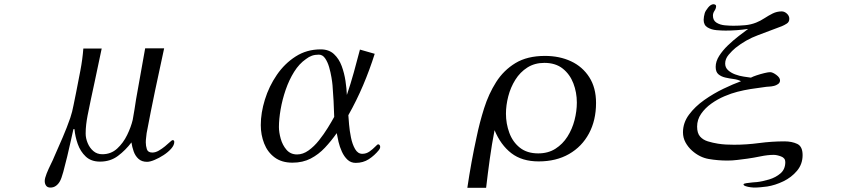

<svg xmlns="http://www.w3.org/2000/svg" viewBox="-20 -770 4040 910"><path d="M806 -97Q806 -82 791.5 -65.5Q777 -49 755.5 -35Q734 -21 712.5 -12Q691 -3 677 -3Q652 -3 636.5 -17Q621 -31 613.5 -52.5Q606 -74 603 -95Q575 -58 539 -31Q503 -4 454 -4Q412 -4 386.5 -28Q361 -52 348.5 -87.5Q336 -123 333 -158H328Q324 -140 316 -104Q308 -68 298.5 -28Q289 12 280 44.5Q271 77 264 89Q257 102 245.5 110.5Q234 119 219 119Q205 119 198.5 110Q192 101 192 88Q192 75 201 52.5Q210 30 221 8Q232 -14 237 -27Q257 -72 277 -118.5Q297 -165 313 -211Q323 -241 328.5 -271.5Q334 -302 341 -333Q351 -384 361 -436Q371 -488 375 -540H462Q446 -461 428.5 -381.5Q411 -302 395 -222Q391 -201 388.5 -180Q386 -159 386 -137Q386 -115 395.5 -92Q405 -69 422.5 -54Q440 -39 465 -39Q506 -39 535 -65.5Q564 -92 582.5 -130Q601 -168 609 -202Q614 -227 617.5 -251.5Q621 -276 625 -300L668 -541H758Q736 -441 715 -340.5Q694 -240 675 -139Q674 -128 672.5 -117Q671 -106 671 -95Q671 -79 676 -63Q681 -47 702 -47Q717 -47 732.5 -56Q748 -65 762 -76.5Q776 -88 785.5 -97Q795 -106 798 -106Q806 -106 806 -97Z M1564 -216Q1563 -254 1561 -291.5Q1559 -329 1556 -366Q1555 -379 1551 -403Q1547 -427 1540 -451.5Q1533 -476 1521 -493.5Q1509 -511 1491 -511Q1473 -511 1458.5 -506Q1444 -501 1430 -490Q1398 -468 1374 -429.5Q1350 -391 1334 -344.5Q1318 -298 1310 -251.5Q1302 -205 1302 -168Q1302 -143 1310.5 -112.5Q1319 -82 1338 -60Q1357 -38 1388 -38Q1416 -38 1442.5 -57Q1469 -76 1492 -105Q1515 -134 1533.5 -164Q1552 -194 1564 -216ZM1782 -73Q1782 -67 1776 -59Q1755 -33 1728 -15.5Q1701 2 1666 2Q1643 2 1627 -13Q1611 -28 1600.5 -51Q1590 -74 1584.5 -97.5Q1579 -121 1576 -139Q1550 -102 1520 -70Q1490 -38 1452.5 -18.5Q1415 1 1366 1Q1315 1 1281.5 -24Q1248 -49 1232 -90Q1216 -131 1216 -177Q1216 -235 1235.5 -298Q1255 -361 1292 -415Q1329 -469 1381.5 -502.5Q1434 -536 1500 -536Q1539 -536 1563 -513.5Q1587 -491 1599.5 -457Q1612 -423 1617.5 -386Q1623 -349 1624 -320Q1642 -373 1657 -427Q1672 -481 1686 -535L1756 -515Q1732 -439 1701 -366Q1670 -293 1631 -224Q1632 -209 1634.5 -179.5Q1637 -150 1643.5 -118Q1650 -86 1663 -63.5Q1676 -41 1697 -41Q1716 -41 1731.5 -52Q1747 -63 1758 -74.5Q1769 -86 1772 -86Q1777 -86 1779.5 -82Q1782 -78 1782 -73Z M2714 -284Q2714 -332 2697.5 -375Q2681 -418 2647 -445Q2613 -472 2560 -472Q2514 -472 2479.5 -450Q2445 -428 2422.5 -392Q2400 -356 2389 -313.5Q2378 -271 2378 -231Q2378 -184 2394 -140.5Q2410 -97 2444 -70Q2478 -43 2531 -43Q2578 -43 2612.5 -65Q2647 -87 2669.5 -122.5Q2692 -158 2703 -200.5Q2714 -243 2714 -284ZM2805 -282Q2805 -200 2771.5 -137.5Q2738 -75 2677 -40Q2616 -5 2533 -5Q2454 -5 2403.5 -44Q2353 -83 2324 -153Q2311 -86 2301.5 -17.5Q2292 51 2284 120H2195Q2204 59 2215 -1.5Q2226 -62 2239 -121Q2253 -189 2274.5 -257Q2296 -325 2331.5 -381Q2367 -437 2423 -471Q2479 -505 2563 -505Q2632 -505 2686.5 -479.5Q2741 -454 2773 -404Q2805 -354 2805 -282Z M3784 -35Q3784 8 3757.5 39.5Q3731 71 3692.5 89.5Q3654 108 3616 114Q3600 116 3584.5 117.5Q3569 119 3553 119Q3549 119 3537 117.5Q3525 116 3514.5 112.5Q3504 109 3504 104Q3504 100 3518 98Q3532 96 3547.5 94.5Q3563 93 3567 93Q3594 90 3625.5 80.5Q3657 71 3679.5 51.5Q3702 32 3702 -2Q3702 -21 3682 -28.5Q3662 -36 3647 -36Q3619 -36 3585 -29Q3551 -22 3522 -18Q3499 -15 3475 -12Q3451 -9 3428 -9Q3382 -9 3339 -16.5Q3296 -24 3260 -56Q3241 -73 3229 -95Q3217 -117 3217 -143Q3217 -188 3245.5 -226.5Q3274 -265 3318 -296Q3362 -327 3409 -349.5Q3456 -372 3492 -385Q3477 -393 3457 -395.5Q3437 -398 3417.5 -402.5Q3398 -407 3385 -418Q3372 -429 3372 -453Q3372 -479 3388.5 -505Q3405 -531 3430 -555Q3455 -579 3481 -599Q3507 -619 3526 -633Q3499 -629 3472.5 -627Q3446 -625 3419 -625Q3401 -625 3376.5 -627Q3352 -629 3333.5 -640Q3315 -651 3315 -676Q3315 -682 3316.5 -691.5Q3318 -701 3320 -707Q3323 -718 3336 -734Q3349 -750 3362 -750Q3365 -750 3369.5 -748Q3374 -746 3374 -741Q3374 -730 3366.5 -719Q3359 -708 3359 -696Q3359 -673 3376 -662.5Q3393 -652 3416 -650Q3439 -648 3456 -648Q3483 -648 3511 -650.5Q3539 -653 3564 -663Q3584 -671 3603 -683.5Q3622 -696 3642 -706Q3662 -716 3685 -716Q3698 -716 3709.5 -705.5Q3721 -695 3721 -681Q3721 -666 3709.5 -658.5Q3698 -651 3686 -646Q3629 -624 3572 -603Q3515 -582 3466 -543Q3450 -530 3433.5 -510.5Q3417 -491 3417 -469Q3417 -450 3430.5 -437.5Q3444 -425 3464 -417.5Q3484 -410 3504.5 -407Q3525 -404 3539 -402Q3548 -407 3566 -413Q3584 -419 3602.5 -423.5Q3621 -428 3630 -428Q3642 -428 3659.5 -415Q3677 -402 3677 -389Q3677 -378 3667.5 -371.5Q3658 -365 3649 -363Q3637 -360 3625 -359.5Q3613 -359 3601 -357Q3569 -353 3537.5 -348Q3506 -343 3475 -335Q3447 -328 3414 -314Q3381 -300 3351.5 -279Q3322 -258 3303 -230.5Q3284 -203 3284 -170Q3284 -139 3298 -123Q3312 -107 3335 -100Q3358 -93 3383 -89Q3402 -86 3421 -85Q3440 -84 3459 -84Q3518 -84 3578 -92Q3638 -100 3698 -100Q3733 -100 3758.5 -88Q3784 -76 3784 -35Z"/></svg>

Font: Kaisei Tokumin
Style: Regular
Weight: 400
Designer: Font-Kai, 金井和夫
Foundry: KAZUO KANAI
Version: Version 5.003